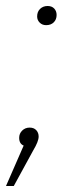

<svg xmlns="http://www.w3.org/2000/svg" viewBox="-40 -480 244 641"><path d="M89 -24Q89 -8 71 22L6 141H-20L39 6Q24 0 24 -20Q24 -34 34 -44Q44 -54 59 -54Q73 -54 81 -45.5Q89 -37 89 -24ZM84 -425Q84 -441 94 -450.5Q104 -460 119 -460Q133 -460 141 -451.5Q149 -443 149 -430Q149 -415 139.5 -405.5Q130 -396 114 -396Q101 -396 92.5 -404.5Q84 -413 84 -425Z"/></svg>

Font: FiraGO UltraLight
Style: Italic
Weight: 200
Italic angle: -8°
Designer: bBox Type GmbH
Foundry: bBox Type GmbH
Version: Version 1.001